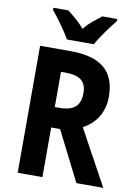

<svg xmlns="http://www.w3.org/2000/svg" viewBox="-100 -999 760 1063"><g transform="rotate(10 280.0 -467.0)"><path d="M216 -774H367C390 -816 439 -883 471 -922V-934H387C359 -911 321 -886 291 -847C261 -883 222 -914 196 -934H112V-922C144 -883 195 -814 216 -774ZM246 -714H76V0H215V-279H265L406 0H557L387 -311C454 -347 500 -410 500 -501C500 -645 420 -714 246 -714ZM237 -592C318 -592 358 -567 358 -497C358 -432 327 -394 242 -394H215V-592Z"/></g></svg>

Font: Noto Sans Gujarati UI Condensed
Style: Bold
Weight: 700
Width: 3
Designer: Jelle Bosma - Monotype Design Team, Universal Thirst
Foundry: Monotype Imaging Inc.
Version: Version 2.106